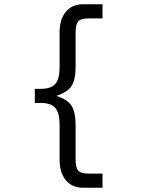

<svg xmlns="http://www.w3.org/2000/svg" viewBox="-20 -799 658 899"><path d="M171 -383Q219 -383 239 -406Q259 -429 259 -483V-648Q259 -709 288.5 -744Q318 -779 368 -779H460V-713H397Q360 -713 347 -699.5Q334 -686 334 -647V-487Q334 -426 315.5 -397Q297 -368 244 -350Q297 -333 315.5 -303Q334 -273 334 -212V-52Q334 -13 347 0.5Q360 14 397 14H460V80H368Q318 80 288.5 45Q259 10 259 -51V-216Q259 -270 239 -293.5Q219 -317 171 -317H143V-383Z"/></svg>

Font: Fragment Mono
Style: Regular
Weight: 400
Monospace: yes
Designer: Wei Huang based on Nimbus Sans by URW Studio, based on Helvetica by Max Miedinger.
Foundry: Wei Huang
Version: Version 1.021; ttfautohint (v1.8.4.7-5d5b)